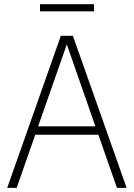

<svg xmlns="http://www.w3.org/2000/svg" viewBox="-20 -914 650 934"><path d="M549 0 458.5 -258.5H151.5L61 0H15L276 -740H334.5L596 0ZM165.5 -299.5H444L305 -698ZM174.5 -859V-893.5H437.5V-859Z"/></svg>

Font: Encode Sans Semi Condensed ExLight
Style: Regular
Weight: 275
Width: 4
Designer: Multiple Designers
Foundry: Impallari Type
Version: Version 2.000